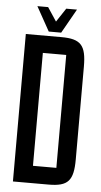

<svg xmlns="http://www.w3.org/2000/svg" viewBox="-57 -872 476 908"><g transform="rotate(5 180.5 -418.0)"><path d="M271 -836H220L177 -771L134 -836H83L147 -721H206ZM209 0C302 0 327 -29 327 -130V-570C327 -671 302 -700 209 -700H40V0ZM128 -618H239V-82H128Z"/></g></svg>

Font: Queering
Style: Regular
Weight: 400
Designer: Adam Naccarato
Foundry: adamnac
Version: Version 2.000;hotconv 1.0.109;makeotfexe 2.5.65596